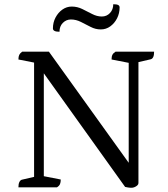

<svg xmlns="http://www.w3.org/2000/svg" viewBox="-20 -885 793 907"><path d="M602 2Q592 2 584 0.5Q576 -1 571 -2L176 -554L187 -560V-30L180 -54L267 -37Q267 -24 263.5 -15.5Q260 -7 249 0H67Q67 -16 71.5 -25Q76 -34 83 -36L152 -52L141 -25V-606L153 -587L67 -604Q67 -618 71 -626Q75 -634 85 -641H211L616 -77L588 -70V-610L594 -587L507 -604Q507 -618 511 -626Q515 -634 526 -641H708Q708 -625 704 -616Q700 -607 692 -605L623 -589L634 -612V-20Q634 -14 628.5 -9Q623 -4 615.5 -1Q608 2 602 2ZM315 -793Q293 -793 277 -777Q261 -761 261 -735Q245 -735 237.5 -739Q230 -743 230 -751Q230 -779 242.5 -802.5Q255 -826 275 -840Q295 -854 319 -854Q345 -854 368.5 -842.5Q392 -831 415 -819Q438 -807 461 -807Q484 -807 499.5 -823.5Q515 -840 515 -865Q531 -865 538 -861.5Q545 -858 545 -850Q545 -822 533 -798.5Q521 -775 501 -760.5Q481 -746 456 -746Q431 -746 408 -758Q385 -770 362 -781.5Q339 -793 315 -793Z"/></svg>

Font: Pitagon Serif
Style: Regular
Weight: 400
Designer: Travis Tran
Foundry: Pitagon
Version: Version 1.000;gftools[0.9.26]